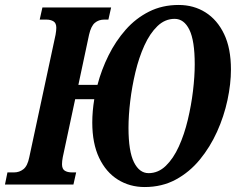

<svg xmlns="http://www.w3.org/2000/svg" viewBox="-57 -744 964 774"><path d="M-37 0 -27 -49H0Q21 -49 37.5 -62Q54 -75 61 -110L167 -604Q170 -621 170 -632Q170 -651 158.5 -658Q147 -665 130 -665H103L114 -714H391L380 -665H363Q341 -665 325.5 -652Q310 -639 302 -604L259 -402H336Q352 -463 380.5 -520.5Q409 -578 449.5 -624Q490 -670 543.5 -697Q597 -724 663 -724Q724 -724 771.5 -694Q819 -664 846.5 -606.5Q874 -549 874 -464Q874 -406 860 -340.5Q846 -275 818 -213Q790 -151 748.5 -100.5Q707 -50 651.5 -20Q596 10 526 10Q466 10 418 -20Q370 -50 342.5 -108Q315 -166 315 -250Q315 -295 323 -344H246L196 -110Q193 -94 193 -82Q193 -63 204 -56Q215 -49 233 -49H250L239 0ZM542 -46Q581 -46 611.5 -75.5Q642 -105 664 -153.5Q686 -202 700 -260.5Q714 -319 721 -377.5Q728 -436 728 -485Q728 -580 706.5 -624Q685 -668 647 -668Q608 -668 577.5 -638.5Q547 -609 525 -560.5Q503 -512 489 -453.5Q475 -395 468 -336.5Q461 -278 461 -229Q461 -134 483 -90Q505 -46 542 -46Z"/></svg>

Font: Noto Serif ExtraCondensed
Style: Bold Italic
Weight: 700
Width: 2
Italic angle: -12°
Designer: Monotype Design Team
Foundry: Monotype Imaging Inc.
Version: Version 2.013; ttfautohint (v1.8.4.7-5d5b)